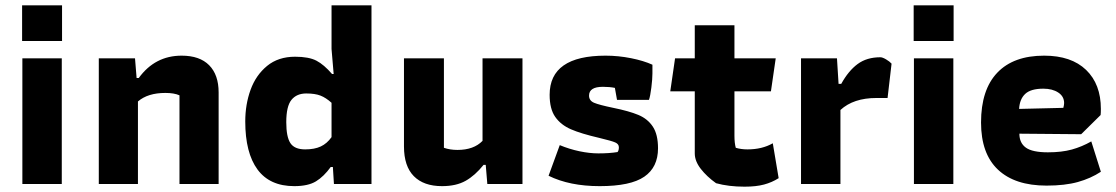

<svg xmlns="http://www.w3.org/2000/svg" viewBox="-20 -691 4192 721"><path d="M63 -671H213V-537H63ZM64 -472H212V0H64Z M351 -472H487L493 -398H501Q562 -482 662 -482Q730 -482 765.5 -446Q801 -410 801 -344V0H654V-333Q634 -342 601 -342Q535 -342 498 -310V0H351Z M901 -235Q901 -299 921 -354Q941 -409 983 -443.5Q1025 -478 1088 -478Q1140 -478 1168.5 -463Q1197 -448 1227 -413H1233L1225 -507V-671H1375V0H1234L1230 -64H1222Q1196 -28 1166.5 -10Q1137 8 1085 8Q993 8 947 -54.5Q901 -117 901 -235ZM1225 -176V-305Q1204 -324 1183.5 -332Q1163 -340 1130 -340Q1094 -340 1074.5 -316Q1055 -292 1055 -232Q1055 -177 1070.5 -153.5Q1086 -130 1126 -130Q1161 -130 1184.5 -141Q1208 -152 1225 -176Z M1497 -141V-472H1647V-136Q1670 -128 1698 -128Q1759 -128 1792 -162V-472H1942V0H1810L1804 -72H1796Q1764 -32 1728.5 -12Q1693 8 1640 8Q1571 8 1534 -29.5Q1497 -67 1497 -141Z M2040 -31 2082 -146Q2118 -131 2156 -123Q2194 -115 2227 -115Q2269 -115 2299 -120Q2304 -126 2304 -138Q2304 -150 2290.5 -156Q2277 -162 2231 -173Q2162 -189 2124 -205.5Q2086 -222 2065 -252Q2044 -282 2044 -335Q2044 -482 2254 -482Q2302 -482 2349.5 -472.5Q2397 -463 2430 -448V-415Q2430 -395 2426 -362.5Q2422 -330 2417 -316H2297L2289 -361Q2269 -365 2244 -365Q2192 -365 2192 -332Q2192 -313 2211 -305Q2230 -297 2283 -286Q2342 -274 2377 -259.5Q2412 -245 2431.5 -215.5Q2451 -186 2451 -134Q2451 -63 2399.5 -27.5Q2348 8 2232 8Q2119 8 2040 -31Z M2669 -3Q2634 -28 2611.5 -57Q2589 -86 2589 -115V-348H2497L2515 -472H2589V-596H2738V-472H2893L2875 -348H2738V-181Q2738 -154 2743 -136Q2763 -130 2787 -130Q2842 -130 2882 -153L2904 -22Q2879 -6 2849 2Q2819 10 2776 10Q2716 10 2669 -3Z M2988 -472H3123L3129 -376H3139Q3166 -425 3200.5 -450.5Q3235 -476 3286 -476Q3294 -476 3307.5 -468Q3321 -460 3328 -452L3313 -323H3271Q3185 -323 3136 -278V0H2988Z M3411 -671H3561V-537H3411ZM3412 -472H3560V0H3412Z M3664 -231Q3664 -354 3725 -418Q3786 -482 3901 -482Q4003 -482 4058.5 -428.5Q4114 -375 4114 -282Q4114 -267 4113 -259L4040 -187L3808 -189Q3808 -154 3832.5 -136.5Q3857 -119 3915 -119Q3967 -119 4005 -129.5Q4043 -140 4078 -160L4114 -46Q4076 -21 4027.5 -7.5Q3979 6 3910 6Q3791 6 3727.5 -54Q3664 -114 3664 -231ZM3973 -286Q3976 -297 3976 -304Q3976 -329 3954 -343.5Q3932 -358 3898 -358Q3851 -358 3830 -338.5Q3809 -319 3807 -282Z"/></svg>

Font: Athiti
Style: Bold
Weight: 700
Designer: CadsonDemak Team
Foundry: CadsonDemak
Version: Version 1.033